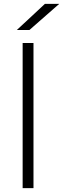

<svg xmlns="http://www.w3.org/2000/svg" viewBox="-20 -972 326 992"><path d="M97 -750H153V0H97ZM212 -952H286L132 -817H67Z"/></svg>

Font: Unbounded ExtraLight
Style: Regular
Weight: 250
Designer: Luke Prowse, Jean-Baptiste Morizot, Fátima Lázaro, Florian Runge
Foundry: NaN
Version: Version 1.701;gftools[0.9.28.dev5+ged2979d]